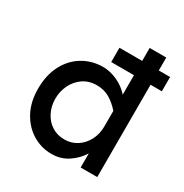

<svg xmlns="http://www.w3.org/2000/svg" viewBox="-166 -833 937 978"><g transform="rotate(30 302.0 -344.0)"><path d="M300.8 -543V-627H598.6V-543ZM270.5 14.6Q210 14.6 158.7 -16.6Q107.4 -47.9 76.7 -105Q45.9 -162.1 45.9 -239.3Q45.9 -320.3 76.7 -378.9Q107.4 -437.5 160.6 -469.2Q213.9 -501 279.3 -501Q320.3 -501 362.8 -481.4Q405.3 -461.9 434.6 -428.7V-703.1H532.2V0H434.6V-83Q411.1 -43.9 368.7 -14.6Q326.2 14.6 270.5 14.6ZM291 -82Q331.1 -82 363.8 -103Q396.5 -124 416 -161.6Q435.5 -199.2 434.6 -248V-333Q405.3 -366.2 372.6 -385.3Q339.8 -404.3 297.9 -404.3Q251 -404.3 217.3 -380.9Q183.6 -357.4 165.5 -319.8Q147.5 -282.2 147.5 -239.3Q147.5 -196.3 165.5 -160.2Q183.6 -124 215.8 -103Q248 -82 291 -82Z"/></g></svg>

Font: Sen Medium
Style: Regular
Weight: 500
Designer: Kosal Sen, Philatype
Foundry: Philatype
Version: Version 2.000;gftools[0.9.31]